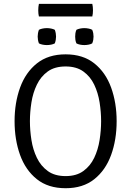

<svg xmlns="http://www.w3.org/2000/svg" viewBox="-20 -982 693 1014"><path d="M57 -342Q57 -439.5 86.2 -519.8Q115.5 -600 175.2 -647.5Q235 -695 326.5 -695Q418.5 -695 478.2 -647.2Q538 -599.5 567 -519.2Q596 -439 596 -342Q596 -244 566.8 -163.5Q537.5 -83 477.8 -35.5Q418 12 326.5 12Q234 12 174.2 -36Q114.5 -84 85.8 -164.2Q57 -244.5 57 -342ZM138 -342Q138 -293.5 146 -242.5Q154 -191.5 174.8 -148.5Q195.5 -105.5 232.2 -78.8Q269 -52 326.5 -52Q383.5 -52 420.2 -78.8Q457 -105.5 477.5 -148.5Q498 -191.5 506 -242.5Q514 -293.5 514 -342Q514 -390.5 506 -441.2Q498 -492 477.5 -535Q457 -578 420.2 -604.5Q383.5 -631 326.5 -631Q269 -631 232.2 -604.5Q195.5 -578 174.8 -535Q154 -492 146 -441.2Q138 -390.5 138 -342ZM425.5 -744Q414.5 -744 403 -746.2Q391.5 -748.5 383.5 -753Q379.5 -762.5 378.2 -771.5Q377 -780.5 377 -788.5Q377 -797 378.2 -806Q379.5 -815 383.5 -824.5Q391.5 -829 403 -831.2Q414.5 -833.5 425.5 -833.5Q436 -833.5 447.8 -831.2Q459.5 -829 467 -824.5Q471 -815 472.5 -806Q474 -797 474 -788.5Q474 -780.5 472.5 -771.5Q471 -762.5 467 -753Q459.5 -748.5 447.8 -746.2Q436 -744 425.5 -744ZM227.5 -744Q216.5 -744 205 -746.2Q193.5 -748.5 185.5 -753Q182 -762.5 180.5 -771.5Q179 -780.5 179 -788.5Q179 -797 180.5 -806Q182 -815 185.5 -824.5Q193.5 -829 205 -831.2Q216.5 -833.5 227.5 -833.5Q238.5 -833.5 250 -831.2Q261.5 -829 269.5 -824.5Q273 -815 274.5 -806Q276 -797 276 -788.5Q276 -780.5 274.5 -771.5Q273 -762.5 269.5 -753Q261.5 -748.5 250 -746.2Q238.5 -744 227.5 -744ZM185.5 -895Q182 -909 182 -927.5Q182 -946 185.5 -961.5H467.5Q471 -946 471 -927.5Q471 -909.5 467.5 -895Z"/></svg>

Font: Signika SC Light
Style: Regular
Weight: 300
Designer: Anna Giedryś
Foundry: Anna Giedryś
Version: Version 2.000; ttfautohint (v1.8.3) -l 8 -r 50 -G 200 -x 9 -